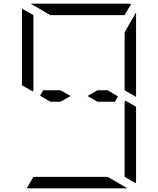

<svg xmlns="http://www.w3.org/2000/svg" viewBox="-20 -1020 856 1040"><path d="M99 -558V-959Q99 -968 101 -972L161 -938V-928V-892V-866V-735V-548V-531L157 -525ZM659 -475 717 -442V-41Q717 -32 715 -28L655 -62V-70V-82V-108V-134V-265V-450V-469ZM253 -469 197 -502 214 -531H308L362 -500L308 -469ZM253 -938 146 -1000H408H676Q686 -1000 690 -998L655 -938H625H439H377ZM563 -62 670 0H408H140Q130 0 126 -2L161 -62H191H377H439ZM717 -953V-500V-495L655 -531V-550V-735V-845ZM508 -531H563L619 -498L602 -469H508L454 -500Z"/></svg>

Font: DSEG14 Modern Mini
Style: Light
Weight: 300
Designer: Keshikan(Twitter:@keshinomi_88pro)
Version: Version 0.46